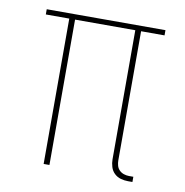

<svg xmlns="http://www.w3.org/2000/svg" viewBox="-65 -583 630 653"><g transform="rotate(10 250.0 -256.0)"><path d="M434 8H419Q406 8 393.5 4.5Q381 1 371.5 -8Q362 -17 358 -30Q354 -43 354 -56V-502H146V0H126V-502H45V-520H455V-502H374V-56Q374 -47 376.5 -38Q379 -29 385.5 -22.5Q392 -16 401 -13Q410 -10 419 -10H434Z"/></g></svg>

Font: Iosevka Thin
Style: Regular
Weight: 100
Monospace: yes
Designer: Belleve Invis
Foundry: Belleve Invis
Version: Version 32.5.0; ttfautohint (v1.8.4)